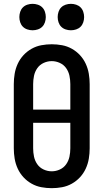

<svg xmlns="http://www.w3.org/2000/svg" viewBox="-20 -974 540 1002"><path d="M250 8Q223 8 196 3Q169 -2 145 -15.5Q121 -29 102.5 -49Q84 -69 72.5 -94Q61 -119 56.5 -146Q52 -173 52 -200V-535Q52 -562 56.5 -589Q61 -616 72.5 -641Q84 -666 102.5 -686Q121 -706 145 -719.5Q169 -733 196 -738Q223 -743 250 -743Q277 -743 304 -738Q331 -733 355 -719.5Q379 -706 397.5 -686Q416 -666 427.5 -641Q439 -616 443.5 -589Q448 -562 448 -535V-200Q448 -173 443.5 -146Q439 -119 427.5 -94Q416 -69 397.5 -49Q379 -29 355 -15.5Q331 -2 304 3Q277 8 250 8ZM153 -402H347V-535Q347 -557 342.5 -578.5Q338 -600 325.5 -618Q313 -636 292.5 -645.5Q272 -655 250 -655Q228 -655 207.5 -645.5Q187 -636 174.5 -618Q162 -600 157.5 -578.5Q153 -557 153 -535ZM250 -80Q272 -80 292.5 -89.5Q313 -99 325.5 -117Q338 -135 342.5 -156.5Q347 -178 347 -200V-333H153V-200Q153 -178 157.5 -156.5Q162 -135 174.5 -117Q187 -99 207.5 -89.5Q228 -80 250 -80ZM350 -816Q336 -816 322.5 -820.5Q309 -825 299.5 -834.5Q290 -844 285.5 -857.5Q281 -871 281 -885Q281 -899 285.5 -912.5Q290 -926 299.5 -935.5Q309 -945 322.5 -949.5Q336 -954 350 -954Q364 -954 377.5 -949.5Q391 -945 400.5 -935.5Q410 -926 414.5 -912.5Q419 -899 419 -885Q419 -871 414.5 -857.5Q410 -844 400.5 -834.5Q391 -825 377.5 -820.5Q364 -816 350 -816ZM150 -816Q136 -816 122.5 -820.5Q109 -825 99.5 -834.5Q90 -844 85.5 -857.5Q81 -871 81 -885Q81 -899 85.5 -912.5Q90 -926 99.5 -935.5Q109 -945 122.5 -949.5Q136 -954 150 -954Q164 -954 177.5 -949.5Q191 -945 200.5 -935.5Q210 -926 214.5 -912.5Q219 -899 219 -885Q219 -871 214.5 -857.5Q210 -844 200.5 -834.5Q191 -825 177.5 -820.5Q164 -816 150 -816Z"/></svg>

Font: Iosevka Curly Semibold
Style: Regular
Weight: 600
Monospace: yes
Designer: Belleve Invis
Foundry: Belleve Invis
Version: Version 22.1.2; ttfautohint (v1.8.4)